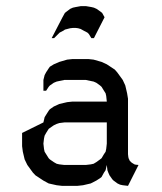

<svg xmlns="http://www.w3.org/2000/svg" viewBox="-20 -604 525 624"><path d="M51.8 -128.9V-171.9L121.1 -206.1L125 -223.1L129.9 -231L138.2 -244.1L142.1 -249L154.8 -257.8L172.9 -266.1L198.2 -272L215.8 -273.9H327.1L325.2 -292L323.2 -300.8L317.9 -309.1L310.1 -321.8L305.2 -326.2L293 -335L284.2 -338.9L274.9 -340.8L258.8 -344.2H189L172.9 -340.8L164.1 -338.9L154.8 -335L142.1 -326.2L138.2 -321.8L129.9 -309.1H121.1V-344.2L125 -359.9L129.9 -369.1L138.2 -381.8L142.1 -387.2L154.8 -395L172.9 -402.8L198.2 -410.2L215.8 -412.1H267.1L284.2 -410.2L310.1 -402.8L327.1 -395L353 -377.9L360.8 -369.1L378.9 -344.2L387.2 -326.2L393.1 -300.8L396 -283.2V-103L397 -94.2L397.9 -89.8L401.9 -81.1L408.2 -75.2L417 -69.8L420.9 -68.8L430.2 -67.9L396 0L378.9 -2L370.1 -3.9L361.8 -7.8L349.1 -17.1L345.2 -21L335.9 -34.2L332 -43L329.1 -50.8L327.1 -67.9L323.2 -50.8L317.9 -43L310.1 -28.8L305.2 -24.9L293 -17.1L274.9 -7.8L250 -2L231.9 0H181.2L164.1 -2L138.2 -7.8L121.1 -17.1L95.2 -34.2L86.9 -43L68.8 -67.9L60.1 -85.9L54.2 -110.8ZM121.1 -137.2 123 -120.1 125 -110.8 129.9 -103 138.2 -89.8 142.1 -85.9 154.8 -77.1 164.1 -71.8 172.9 -69.8 189 -67.9H258.8L274.9 -69.8L284.2 -71.8L293 -77.1L305.2 -85.9L310.1 -89.8L317.9 -103L323.2 -110.8L325.2 -120.1L327.1 -137.2V-206.1H189L172.9 -204.1L164.1 -201.2L154.8 -196.8L142.1 -188L138.2 -185.1L129.9 -171.9L125 -163.1L123 -153.8ZM147.9 -480 183.1 -547.9 190.9 -562 195.8 -565.9 208 -575.2 216.8 -579.1 226.1 -581.1 242.2 -584H259.8L276.9 -581.1L285.2 -579.1L293.9 -575.2L307.1 -565.9L312 -562L319.8 -547.9L285.2 -480H276.9L269 -493.2L264.2 -498L251 -504.9L242.2 -509.8L233.9 -512.2L226.1 -513.2H216.8L208 -512.2L190.9 -507.8L187 -504.9L173.8 -498L155.8 -480Z"/></svg>

Font: Petahja
Style: Regular
Weight: 400
Designer: T. Christopher White
Version: Version 1.1